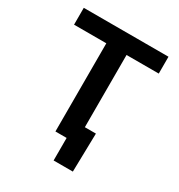

<svg xmlns="http://www.w3.org/2000/svg" viewBox="-204 -862 1072 1152"><g transform="rotate(30 332.0 -286.0)"><path d="M38.6 -610.8V-727.5H625.5V-610.8H402.3V0H262.2V-610.8ZM339.8 156.2V0H298.8V-110.4H479L473.1 156.2Z"/></g></svg>

Font: Inter Cardless
Style: Bold
Weight: 700
Designer: Rasmus Andersson
Foundry: rsms
Version: Version 4.001;git-9221beed3